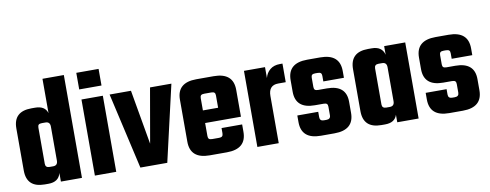

<svg xmlns="http://www.w3.org/2000/svg" viewBox="-58 -950 3142 1230"><g transform="rotate(-10 1512.5 -334.5)"><path d="M253 -669H392V0H255V-56Q241 0 174 0H150Q33 0 33 -111V-385Q33 -495 150 -495H174Q238 -495 253 -446ZM200 -105H223Q253 -105 253 -137V-358Q253 -390 223 -390H200Q185 -390 179 -384.5Q173 -379 173 -365V-130Q173 -105 200 -105Z M473 -561V-669H618V-561ZM615 0H476V-495H615Z M798 -495 860 -140 922 -495H1061L947 0H772L659 -495Z M1223 -495H1336Q1463 -495 1463 -384V-209H1230V-124Q1230 -111 1236 -105.5Q1242 -100 1257 -100H1302Q1316 -100 1322 -106Q1328 -112 1328 -126V-159H1462V-111Q1462 0 1335 0H1223Q1097 0 1097 -111V-384Q1097 -495 1223 -495ZM1230 -291H1329V-371Q1329 -384 1323 -389.5Q1317 -395 1303 -395H1257Q1242 -395 1236 -389.5Q1230 -384 1230 -371Z M1767 -498H1784V-377H1735Q1672 -377 1672 -307V0H1533V-495H1670V-424Q1678 -457 1703 -477.5Q1728 -498 1767 -498Z M2026 -119V-175Q2026 -188 2020 -193.5Q2014 -199 1999 -199H1942Q1817 -199 1817 -309V-384Q1817 -495 1944 -495H2029Q2156 -495 2156 -384V-340H2022V-376Q2022 -389 2016 -394.5Q2010 -400 1995 -400H1980Q1965 -400 1959 -394.5Q1953 -389 1953 -376V-316Q1953 -303 1959 -297.5Q1965 -292 1980 -292H2037Q2162 -292 2162 -183V-111Q2162 0 2035 0H1946Q1820 0 1820 -111V-154H1956V-119Q1956 -94 1982 -94H1999Q2026 -94 2026 -119Z M2445 -495H2582V0H2443V-49Q2428 0 2364 0H2340Q2223 0 2223 -111V-384Q2223 -495 2340 -495H2364Q2431 -495 2445 -439ZM2390 -105H2413Q2443 -105 2443 -137V-358Q2443 -390 2413 -390H2390Q2363 -390 2363 -365V-130Q2363 -105 2390 -105Z M2861 -119V-175Q2861 -188 2855 -193.5Q2849 -199 2834 -199H2777Q2652 -199 2652 -309V-384Q2652 -495 2779 -495H2864Q2991 -495 2991 -384V-340H2857V-376Q2857 -389 2851 -394.5Q2845 -400 2830 -400H2815Q2800 -400 2794 -394.5Q2788 -389 2788 -376V-316Q2788 -303 2794 -297.5Q2800 -292 2815 -292H2872Q2997 -292 2997 -183V-111Q2997 0 2870 0H2781Q2655 0 2655 -111V-154H2791V-119Q2791 -94 2817 -94H2834Q2861 -94 2861 -119Z"/></g></svg>

Font: Teko Semibold
Style: Regular
Weight: 600
Designer: Manushi Parikh, Jonny Pinhorn
Foundry: Indian Type Foundry
Version: Version 1.105;PS 1.0;hotconv 1.0.78;makeotf.lib2.5.61930; tt